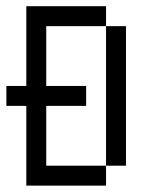

<svg xmlns="http://www.w3.org/2000/svg" viewBox="-20 -582 478 602"><path d="M62.5 -562.5H312.5V-500H125V-312.5H250V-250H125V-62.5H312.5V0H62.5V-250H0V-312.5H62.5ZM312.5 -500H375V-62.5H312.5Z"/></svg>

Font: Pixel Operator SC
Style: Regular
Weight: 400
Designer: Jayvee Enaguas (GrandChaos9000)
Foundry: The Grandoplex Project
Version: Version 1.4.1 (September 5, 2015)